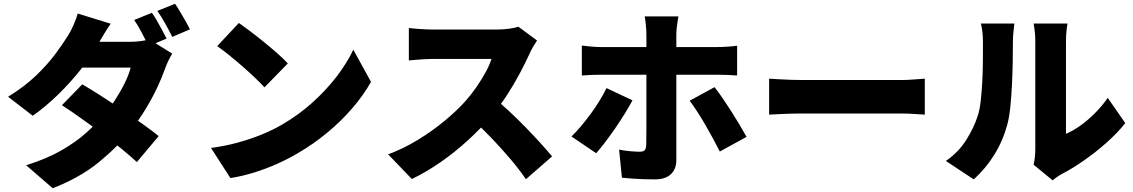

<svg xmlns="http://www.w3.org/2000/svg" viewBox="-20 -898 6020 1020"><path d="M787 -830Q800 -812 814.5 -786.5Q829 -761 842.5 -736Q856 -711 865 -693L770 -653Q754 -684 733.5 -723.5Q713 -763 693 -792ZM910 -878Q923 -859 938 -833.5Q953 -808 967 -783.5Q981 -759 989 -742L895 -702Q880 -733 858 -772.5Q836 -812 816 -840ZM417 -450Q462 -424 518 -388Q574 -352 631.5 -313Q689 -274 739.5 -238Q790 -202 823 -175L707 -37Q675 -67 625.5 -107.5Q576 -148 518.5 -191Q461 -234 406 -273Q351 -312 309 -339ZM895 -613Q885 -597 874.5 -575.5Q864 -554 856 -531Q841 -488 815.5 -433.5Q790 -379 755 -321Q720 -263 675 -206Q603 -116 503.5 -35Q404 46 260 102L119 -20Q230 -55 307 -99.5Q384 -144 438.5 -193Q493 -242 534 -290Q565 -326 594 -371Q623 -416 644.5 -460.5Q666 -505 674 -539H354L408 -676H674Q699 -676 726.5 -679.5Q754 -683 773 -689ZM568 -772Q547 -742 527 -708Q507 -674 497 -657Q461 -594 406 -525Q351 -456 286 -393Q221 -330 154 -283L23 -384Q112 -439 172.5 -497.5Q233 -556 273.5 -610.5Q314 -665 340 -707Q354 -728 369.5 -762.5Q385 -797 393 -826Z M1249 -776Q1275 -758 1310 -731.5Q1345 -705 1382.5 -674.5Q1420 -644 1453.5 -614.5Q1487 -585 1509 -561L1385 -434Q1365 -456 1334 -485.5Q1303 -515 1267 -546.5Q1231 -578 1196 -606Q1161 -634 1134 -653ZM1101 -112Q1175 -122 1241.5 -140Q1308 -158 1367 -182Q1426 -206 1475 -234Q1565 -286 1639 -352.5Q1713 -419 1768.5 -491.5Q1824 -564 1857 -634L1951 -463Q1911 -392 1852 -323.5Q1793 -255 1719.5 -194Q1646 -133 1562 -84Q1511 -54 1452 -27.5Q1393 -1 1330 18.5Q1267 38 1204 48Z M2833 -683Q2826 -673 2813 -651Q2800 -629 2792 -610Q2771 -564 2740.5 -506.5Q2710 -449 2671.5 -390Q2633 -331 2589 -279Q2533 -214 2464.5 -151.5Q2396 -89 2320.5 -36.5Q2245 16 2168 53L2042 -78Q2123 -108 2200 -155Q2277 -202 2342 -256Q2407 -310 2451 -359Q2484 -396 2511.5 -436Q2539 -476 2560 -514.5Q2581 -553 2591 -585Q2580 -585 2556 -585Q2532 -585 2501 -585Q2470 -585 2436.5 -585Q2403 -585 2372 -585Q2341 -585 2316.5 -585Q2292 -585 2280 -585Q2258 -585 2233.5 -583.5Q2209 -582 2187.5 -580Q2166 -578 2152 -577V-749Q2170 -747 2194.5 -745Q2219 -743 2242.5 -742Q2266 -741 2280 -741Q2295 -741 2322 -741Q2349 -741 2382.5 -741Q2416 -741 2451.5 -741Q2487 -741 2519.5 -741Q2552 -741 2577 -741Q2602 -741 2614 -741Q2652 -741 2684.5 -745.5Q2717 -750 2734 -756ZM2602 -379Q2640 -349 2684 -308Q2728 -267 2771.5 -222.5Q2815 -178 2852 -137Q2889 -96 2913 -67L2774 54Q2737 0 2690.5 -54.5Q2644 -109 2592.5 -163Q2541 -217 2487 -266Z M3584 -811Q3583 -804 3580 -786Q3577 -768 3575 -748Q3573 -728 3573 -714Q3573 -683 3573 -646Q3573 -609 3573 -572Q3573 -535 3573 -503Q3573 -483 3573 -448Q3573 -413 3573 -369.5Q3573 -326 3573 -279Q3573 -232 3573 -187.5Q3573 -143 3573 -106.5Q3573 -70 3573 -47Q3573 -1 3544.5 27Q3516 55 3458 55Q3428 55 3398.5 54Q3369 53 3340.5 51Q3312 49 3284 46L3269 -103Q3301 -97 3330.5 -94.5Q3360 -92 3378 -92Q3397 -92 3404.5 -99.5Q3412 -107 3413 -126Q3413 -133 3413.5 -160Q3414 -187 3414 -225.5Q3414 -264 3414 -307.5Q3414 -351 3414 -391Q3414 -431 3414 -461Q3414 -491 3414 -503Q3414 -521 3414 -559Q3414 -597 3414 -640Q3414 -683 3414 -715Q3414 -736 3411 -766.5Q3408 -797 3405 -811ZM3071 -656Q3094 -653 3122.5 -650.5Q3151 -648 3174 -648Q3187 -648 3223 -648Q3259 -648 3309 -648Q3359 -648 3417 -648Q3475 -648 3533.5 -648Q3592 -648 3643.5 -648Q3695 -648 3733 -648Q3771 -648 3788 -648Q3811 -648 3843 -650Q3875 -652 3896 -655V-497Q3871 -499 3841 -500Q3811 -501 3789 -501Q3772 -501 3734.5 -501Q3697 -501 3645.5 -501Q3594 -501 3536 -501Q3478 -501 3420 -501Q3362 -501 3311.5 -501Q3261 -501 3225 -501Q3189 -501 3174 -501Q3152 -501 3122.5 -500Q3093 -499 3071 -497ZM3340 -365Q3322 -331 3297.5 -291.5Q3273 -252 3245.5 -212.5Q3218 -173 3192.5 -139.5Q3167 -106 3147 -84L3016 -173Q3041 -197 3067 -228Q3093 -259 3118 -293Q3143 -327 3164.5 -362Q3186 -397 3202 -430ZM3776 -435Q3795 -411 3818 -377.5Q3841 -344 3865 -306.5Q3889 -269 3910 -233.5Q3931 -198 3946 -171L3804 -93Q3787 -127 3766.5 -164.5Q3746 -202 3724.5 -239Q3703 -276 3682 -308Q3661 -340 3644 -363Z M4066 -480Q4086 -479 4117.5 -477Q4149 -475 4182 -474Q4215 -473 4239 -473Q4270 -473 4308.5 -473Q4347 -473 4390 -473Q4433 -473 4477.5 -473Q4522 -473 4565 -473Q4608 -473 4647 -473Q4686 -473 4717.5 -473Q4749 -473 4770 -473Q4804 -473 4837.5 -476Q4871 -479 4893 -480V-289Q4874 -290 4837.5 -292.5Q4801 -295 4770 -295Q4749 -295 4717 -295Q4685 -295 4646 -295Q4607 -295 4564 -295Q4521 -295 4476.5 -295Q4432 -295 4389 -295Q4346 -295 4307.5 -295Q4269 -295 4239 -295Q4196 -295 4146.5 -293Q4097 -291 4066 -289Z M5471 -23Q5475 -39 5477.5 -61Q5480 -83 5480 -106Q5480 -118 5480 -150.5Q5480 -183 5480 -228.5Q5480 -274 5480 -327Q5480 -380 5480 -434Q5480 -488 5480 -536.5Q5480 -585 5480 -623Q5480 -661 5480 -680Q5480 -717 5475.5 -745Q5471 -773 5471 -773H5651Q5651 -773 5647 -744.5Q5643 -716 5643 -679Q5643 -660 5643 -628Q5643 -596 5643 -556Q5643 -516 5643 -472Q5643 -428 5643 -385Q5643 -342 5643 -303Q5643 -264 5643 -234Q5643 -204 5643 -187Q5681 -203 5720 -231Q5759 -259 5796.5 -296.5Q5834 -334 5865 -378L5958 -244Q5918 -193 5859.5 -141Q5801 -89 5738.5 -45.5Q5676 -2 5620 27Q5602 37 5591 45.5Q5580 54 5572 60ZM5005 -43Q5073 -90 5113.5 -155Q5154 -220 5173 -279Q5184 -310 5189.5 -357Q5195 -404 5198 -458.5Q5201 -513 5201.5 -568Q5202 -623 5202 -670Q5202 -705 5199 -729Q5196 -753 5191 -773H5369Q5369 -773 5367 -757.5Q5365 -742 5363 -719Q5361 -696 5361 -672Q5361 -626 5360 -567Q5359 -508 5356 -447Q5353 -386 5347.5 -331.5Q5342 -277 5332 -239Q5309 -152 5263.5 -78Q5218 -4 5153 55Z"/></svg>

Font: Noto Sans JP Thin Black
Style: Regular
Weight: 900
Version: Version 2.004-H2;hotconv 1.0.118;makeotfexe 2.5.65603